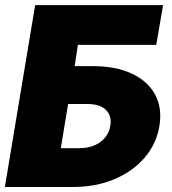

<svg xmlns="http://www.w3.org/2000/svg" viewBox="-21 -748 687 768"><path d="M-1.5 0 119.6 -727.5H631.3L604 -568.4H290.5L277.8 -483.4H351.1Q442.4 -483.4 506.1 -453.6Q569.8 -423.8 599.1 -370.4Q628.4 -316.9 616.7 -244.1Q604.5 -171.9 557.1 -116.9Q509.8 -62 436 -31Q362.3 0 270 0ZM222.2 -155.3H295.4Q331.5 -155.3 357.9 -167Q384.3 -178.7 400.4 -199.2Q416.5 -219.7 420.4 -246.1Q427.2 -283.2 403.1 -307.9Q378.9 -332.5 325.7 -332H251.5Z"/></svg>

Font: Inter 24pt Black
Style: Italic
Weight: 900
Italic angle: -9.3988°
Designer: Rasmus Andersson
Foundry: rsms
Version: Version 4.001;git-66647c0bb